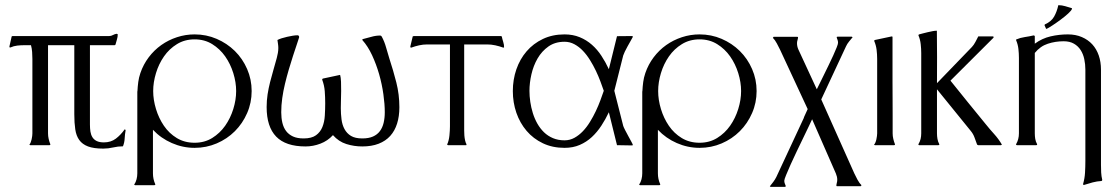

<svg xmlns="http://www.w3.org/2000/svg" viewBox="-20 -558 4289 738"><path d="M325.7 -384.3V-79.1Q325.7 -64.5 327.6 -52Q329.6 -39.6 335.4 -30.3Q341.3 -21 351.8 -15.9Q362.3 -10.7 379.4 -10.7Q406.2 -10.7 425.3 -25.1Q444.3 -39.6 459 -60.5H460.9L462.9 -57.1Q460 -42 459.2 -26.1Q458.5 -10.3 452.6 4.4Q433.6 4.4 414.8 8.8Q396 13.2 377 13.2Q340.3 13.2 318.4 4.9Q296.4 -3.4 284.7 -19.8Q272.9 -36.1 269.3 -60.8Q265.6 -85.4 265.6 -118.7V-384.3H164.6V-45.4Q164.6 -34.7 167 -24.2Q169.4 -13.7 173.3 -3.9V-1Q172.9 -1 171.9 -0.5Q170.9 0 170.4 0H96.2L92.8 -2Q95.7 -4.9 97.9 -10.5Q100.1 -16.1 101.6 -22.5Q103 -28.8 103.8 -35.2Q104.5 -41.5 104.5 -45.4V-331.5Q104.5 -344.7 103.5 -358.2Q102.5 -371.6 99.1 -384.3H74.7Q60.5 -384.3 46.6 -382.8Q32.7 -381.3 20 -375.5H17.1L16.1 -378.9L24.9 -418L27.8 -419.4H399.4Q407.2 -419.4 414.1 -423.3Q420.9 -427.2 428.7 -428.2L432.6 -426.3Q432.6 -416 429.4 -406Q426.3 -396 423.8 -386.2L420.9 -384.3Z M728 -425.8Q772.9 -425.8 812.7 -408.7Q852.5 -391.6 882.6 -362.1Q912.6 -332.5 929.9 -292.7Q947.3 -252.9 947.3 -208Q947.3 -163.1 929.9 -123.3Q912.6 -83.5 882.8 -53.7Q853 -23.9 813 -6.8Q772.9 10.3 728 10.3Q682.6 10.3 640.6 -8.1Q598.6 -26.4 567.9 -59.1V108.4Q567.9 130.4 576.7 149.9V152.8Q576.2 152.8 575 153.3Q573.7 153.8 573.2 153.8H499L495.6 151.9Q502 142.6 504.9 131.1Q507.8 119.6 507.8 108.4V-206.1Q507.8 -206.5 508.1 -207Q508.3 -207.5 508.3 -208Q509.3 -226.6 511.5 -243.2Q513.7 -259.8 519.5 -276.9Q530.8 -310.1 551.5 -337.6Q572.3 -365.2 599.9 -384.8Q627.4 -404.3 660.2 -415Q692.9 -425.8 728 -425.8ZM728 -406.7Q689.9 -406.7 660.2 -388.4Q630.4 -370.1 610.4 -341.3Q590.3 -312.5 579.6 -277.1Q568.8 -241.7 568.8 -208Q568.8 -174.3 579.6 -138.9Q590.3 -103.5 610.1 -74.5Q629.9 -45.4 659.7 -27.3Q689.5 -9.3 728 -9.3Q766.1 -9.3 795.7 -27.6Q825.2 -45.9 845.5 -74.7Q865.7 -103.5 876.7 -138.9Q887.7 -174.3 887.7 -208Q887.7 -241.7 876.7 -277.1Q865.7 -312.5 845.5 -341.3Q825.2 -370.1 795.7 -388.4Q766.1 -406.7 728 -406.7Z M1459 -126.5Q1459 -157.7 1453.6 -196Q1448.2 -234.4 1437.3 -272.7Q1426.3 -311 1410.2 -345.7Q1394 -380.4 1373 -403.8L1372.6 -406.2L1374.5 -407.7Q1391.1 -411.6 1407.7 -416.5Q1424.3 -421.4 1441.4 -421.4Q1444.8 -421.4 1447.3 -417.5Q1458 -397.5 1463.9 -376Q1469.7 -354.5 1476.6 -333Q1491.7 -287.1 1503.4 -241Q1515.1 -194.8 1515.1 -146Q1515.1 -110.8 1506.3 -83Q1497.6 -55.2 1480 -35.6Q1462.4 -16.1 1435.5 -5.6Q1408.7 4.9 1372.6 4.9Q1340.8 4.9 1311.3 -4.4Q1281.7 -13.7 1259.8 -38.6Q1239.7 -16.6 1211.7 -5.9Q1183.6 4.9 1154.3 4.9Q1078.1 4.9 1041.5 -33Q1004.9 -70.8 1004.9 -146.5Q1004.9 -171.4 1008.5 -195.1Q1012.2 -218.8 1018.1 -242.2Q1023.9 -265.6 1030.8 -288.8Q1037.6 -312 1043.9 -335.4Q1046.4 -345.2 1048.1 -354.5Q1049.8 -363.8 1049.8 -373.5Q1049.8 -381.3 1048.6 -388.9Q1047.4 -396.5 1046.4 -404.3Q1052.7 -407.7 1062.7 -410.9Q1072.8 -414.1 1083.7 -416.5Q1094.7 -418.9 1105.2 -420.7Q1115.7 -422.4 1123 -422.4Q1129.9 -422.4 1129.9 -415Q1129.9 -414.6 1126.5 -404.3Q1123 -394 1118.9 -381.3Q1114.7 -368.7 1110.8 -356.9Q1106.9 -345.2 1106 -342.3Q1097.7 -316.4 1089.8 -289.8Q1082 -263.2 1075.4 -235.8Q1068.8 -208.5 1064.9 -180.9Q1061 -153.3 1061 -126.5Q1061 -104.5 1065.4 -85.9Q1069.8 -67.4 1079.8 -54.2Q1089.8 -41 1106.2 -33.4Q1122.6 -25.9 1147 -25.9Q1177.7 -25.9 1194.6 -38.1Q1211.4 -50.3 1219.2 -69.8Q1227.1 -89.4 1228.5 -113.5Q1230 -137.7 1230 -161.1Q1230 -184.6 1228.3 -207.3Q1226.6 -230 1218.3 -252L1219.2 -254.4L1220.7 -255.9L1286.6 -270L1287.6 -269Q1290 -260.7 1290.8 -243.9Q1291.5 -227.1 1291.3 -208Q1291 -189 1290.5 -170.7Q1290 -152.3 1290 -142.1Q1290 -120.1 1292.7 -99.1Q1295.4 -78.1 1304.2 -61.8Q1313 -45.4 1329.1 -35.6Q1345.2 -25.9 1372.6 -25.9Q1397 -25.9 1413.6 -33.2Q1430.2 -40.5 1440.2 -54Q1450.2 -67.4 1454.6 -85.9Q1459 -104.5 1459 -126.5Z M1905.3 -419.4 1908.7 -418Q1910.6 -408.2 1914.3 -396.7Q1918 -385.3 1917.5 -375.5L1914.1 -375Q1899.4 -380.4 1883.8 -383.8Q1868.2 -387.2 1852.5 -387.2H1764.2V-72.3Q1764.2 -65.4 1764.2 -56.2Q1764.2 -46.9 1764.9 -37.4Q1765.6 -27.8 1767.6 -18.8Q1769.5 -9.8 1772.9 -3.9V-1L1772 0H1702.1Q1701.7 0 1700.7 -0.5Q1699.7 -1 1699.2 -1V-3.9Q1702.1 -9.8 1704.3 -18.6Q1706.5 -27.3 1707.5 -37.1Q1708.5 -46.9 1709 -56.2Q1709.5 -65.4 1709.5 -72.3V-387.2H1622.1Q1606.4 -387.2 1591.1 -383.8Q1575.7 -380.4 1561 -375L1557.6 -375.5L1557.1 -378.9L1566.4 -418L1570.3 -419.4Z M2351.6 -418.9Q2365.7 -418.9 2380.4 -419.2Q2395 -419.4 2409.2 -419.4Q2413.1 -419.4 2412.1 -415.5Q2409.2 -410.2 2403.6 -400.1Q2397.9 -390.1 2392.1 -379.6Q2386.2 -369.1 2381.6 -359.4Q2377 -349.6 2375.5 -344.7L2341.3 -209L2375.5 -74.2Q2377 -69.3 2382.8 -57.9Q2388.7 -46.4 2395.3 -34.4Q2401.9 -22.5 2407 -12.9Q2412.1 -3.4 2412.1 -2.9Q2412.1 -1 2411.9 0Q2411.6 1 2409.2 1Q2395 1 2380.4 0.5Q2365.7 0 2351.6 0L2320.3 -126.5Q2307.6 -99.6 2291.5 -75Q2275.4 -50.3 2254.9 -31.2Q2234.4 -12.2 2208.5 -1Q2182.6 10.3 2149.9 10.3Q2103.5 10.3 2066.7 -7.3Q2029.8 -24.9 2004.2 -54.9Q1978.5 -85 1964.8 -124.5Q1951.2 -164.1 1951.2 -208Q1951.2 -252 1964.8 -291.5Q1978.5 -331.1 2004.2 -360.8Q2029.8 -390.6 2066.7 -408.2Q2103.5 -425.8 2149.9 -425.8Q2182.1 -425.8 2208.3 -415Q2234.4 -404.3 2255.1 -386Q2275.9 -367.7 2291.7 -343.5Q2307.6 -319.3 2320.3 -292ZM2149.9 -18.6Q2170.4 -18.6 2188 -28.3Q2205.6 -38.1 2220.5 -53.7Q2235.4 -69.3 2247.8 -89.6Q2260.3 -109.9 2270.3 -131.1Q2280.3 -152.3 2287.8 -172.6Q2295.4 -192.9 2300.8 -209Q2295.4 -225.1 2287.8 -245.1Q2280.3 -265.1 2270.3 -286.1Q2260.3 -307.1 2247.8 -327.1Q2235.4 -347.2 2220.5 -362.8Q2205.6 -378.4 2188 -387.9Q2170.4 -397.5 2149.9 -397.5Q2113.8 -397.5 2088.1 -379.4Q2062.5 -361.3 2046.4 -333.5Q2030.3 -305.7 2022.7 -272.5Q2015.1 -239.3 2015.1 -209Q2015.1 -188.5 2018.3 -166.5Q2021.5 -144.5 2028.1 -123.3Q2034.7 -102.1 2045.4 -83Q2056.2 -64 2071 -49.6Q2085.9 -35.2 2105.7 -26.9Q2125.5 -18.6 2149.9 -18.6Z M2668.9 -425.8Q2713.9 -425.8 2753.7 -408.7Q2793.5 -391.6 2823.5 -362.1Q2853.5 -332.5 2870.8 -292.7Q2888.2 -252.9 2888.2 -208Q2888.2 -163.1 2870.8 -123.3Q2853.5 -83.5 2823.7 -53.7Q2793.9 -23.9 2753.9 -6.8Q2713.9 10.3 2668.9 10.3Q2623.5 10.3 2581.5 -8.1Q2539.6 -26.4 2508.8 -59.1V108.4Q2508.8 130.4 2517.6 149.9V152.8Q2517.1 152.8 2515.9 153.3Q2514.6 153.8 2514.2 153.8H2439.9L2436.5 151.9Q2442.9 142.6 2445.8 131.1Q2448.7 119.6 2448.7 108.4V-206.1Q2448.7 -206.5 2449 -207Q2449.2 -207.5 2449.2 -208Q2450.2 -226.6 2452.4 -243.2Q2454.6 -259.8 2460.4 -276.9Q2471.7 -310.1 2492.4 -337.6Q2513.2 -365.2 2540.8 -384.8Q2568.4 -404.3 2601.1 -415Q2633.8 -425.8 2668.9 -425.8ZM2668.9 -406.7Q2630.9 -406.7 2601.1 -388.4Q2571.3 -370.1 2551.3 -341.3Q2531.2 -312.5 2520.5 -277.1Q2509.8 -241.7 2509.8 -208Q2509.8 -174.3 2520.5 -138.9Q2531.2 -103.5 2551 -74.5Q2570.8 -45.4 2600.6 -27.3Q2630.4 -9.3 2668.9 -9.3Q2707 -9.3 2736.6 -27.6Q2766.1 -45.9 2786.4 -74.7Q2806.6 -103.5 2817.6 -138.9Q2828.6 -174.3 2828.6 -208Q2828.6 -241.7 2817.6 -277.1Q2806.6 -312.5 2786.4 -341.3Q2766.1 -370.1 2736.6 -388.4Q2707 -406.7 2668.9 -406.7Z M2939 158.2Q2945.8 149.9 2952.4 141.1Q2959 132.3 2963.9 122.6L3070.3 -106L3069.8 -106.4L3084.5 -138.7L2978.5 -366.7Q2973.1 -377.4 2966.1 -390.9Q2959 -404.3 2950.7 -412.6L2953.6 -416.5H3044.9L3047.4 -415.5Q3047.4 -409.7 3045.4 -403.8Q3043.5 -397.9 3043.5 -392.1Q3043.5 -379.4 3048.8 -367.7L3119.6 -214.8Q3123 -221.7 3130.4 -236.6Q3137.7 -251.5 3146.7 -269.8Q3155.8 -288.1 3165.3 -307.9Q3174.8 -327.6 3182.9 -345.2Q3190.9 -362.8 3196 -375.7Q3201.2 -388.7 3201.2 -393.6Q3201.2 -398.9 3199.7 -403.6Q3198.2 -408.2 3196.3 -413.1V-416Q3196.8 -416 3197.8 -416.5Q3198.7 -417 3199.2 -417H3253.9L3257.3 -415Q3250.5 -406.7 3243.4 -398.2Q3236.3 -389.6 3231.9 -379.9L3136.7 -175.8L3263.7 108.4Q3269 119.6 3275.9 132.6Q3282.7 145.5 3291.5 153.8L3288.6 157.7H3196.8L3194.8 156.7Q3194.8 150.9 3196.5 145Q3198.2 139.2 3198.2 133.3Q3198.2 126.5 3196.8 120.8Q3195.3 115.2 3192.9 108.9L3101.6 -99.6Q3097.7 -90.8 3088.1 -71Q3078.6 -51.3 3066.9 -26.9Q3055.2 -2.4 3042.2 24.4Q3029.3 51.3 3018.8 74.7Q3008.3 98.1 3001.5 115Q2994.6 131.8 2994.6 136.7Q2994.6 142.1 2996.3 146.7Q2998 151.4 3000 156.2V159.2Q2999.5 159.2 2998.5 159.7Q2997.6 160.2 2997.1 160.2H2941.9Z M3419.9 -3.9V-1Q3419.4 -1 3418.5 -0.5Q3417.5 0 3417 0H3342.8L3339.4 -2Q3342.3 -4.4 3344.7 -10Q3347.2 -15.6 3348.6 -22.2Q3350.1 -28.8 3350.8 -35.2Q3351.6 -41.5 3351.6 -45.4V-331.5Q3351.6 -349.1 3349.4 -366.7Q3347.2 -384.3 3340.3 -400.4V-402.3L3342.8 -404.3L3407.2 -418L3410.6 -417Q3410.6 -416.5 3410.6 -401.4Q3410.6 -386.2 3410.6 -361.6Q3410.6 -336.9 3410.6 -305.4Q3410.6 -273.9 3410.6 -240.2Q3410.6 -206.5 3410.9 -173.8Q3411.1 -141.1 3411.1 -114.3Q3411.1 -87.4 3411.1 -68.8Q3411.1 -50.3 3411.1 -45.4Q3411.1 -34.7 3413.6 -24.2Q3416 -13.7 3419.9 -3.9Z M3581.1 -439.9Q3582 -389.2 3581.8 -339.1Q3581.5 -289.1 3581.5 -238.3L3715.8 -377.4Q3719.2 -380.9 3722.7 -386Q3726.1 -391.1 3729.2 -396.7Q3732.4 -402.3 3735.1 -408Q3737.8 -413.6 3740.2 -418H3796.9L3799.3 -416.5L3798.8 -413.1L3633.3 -248Q3667 -205.6 3700.9 -164.1Q3734.9 -122.6 3769 -80.6Q3784.7 -61 3801.5 -42.5Q3818.4 -23.9 3831.1 -2L3827.6 0H3739.7L3735.8 -2Q3731 -15.6 3725.8 -29.5Q3720.7 -43.5 3711.4 -54.7L3581.5 -214.8V-45.4Q3581.5 -34.7 3583.3 -24.2Q3585 -13.7 3590.3 -3.9V-1Q3588.4 0 3586.9 0H3512.7L3510.3 -1V-3.9Q3516.1 -13.7 3518.6 -23.9Q3521 -34.2 3521 -45.4V-353.5Q3521 -370.6 3519 -388.2Q3517.1 -405.8 3510.3 -421.9V-423.8L3512.7 -425.8Q3518.6 -427.2 3527.6 -429.7Q3536.6 -432.1 3546.1 -434.3Q3555.7 -436.5 3564.7 -438.2Q3573.7 -439.9 3579.6 -439.9Z M3957.5 -45.4Q3957.5 -34.7 3959.2 -24.2Q3960.9 -13.7 3966.3 -3.9V-1Q3965.8 -1 3964.8 -0.5Q3963.9 0 3963.4 0H3888.7Q3888.2 0 3887.2 -0.5Q3886.2 -1 3885.7 -1V-3.9Q3896.5 -22.5 3896.5 -45.4V-335.4Q3896.5 -352.5 3894.5 -369.9Q3892.6 -387.2 3885.7 -403.3V-406.2Q3901.9 -413.1 3918.9 -415.5Q3936 -418 3953.1 -421.9L3956.1 -420.9L3957.5 -418.9V-390.1Q3985.4 -410.6 4018.1 -418.2Q4050.8 -425.8 4084.5 -425.8Q4114.7 -425.8 4138.4 -415.5Q4162.1 -405.3 4178.5 -387.5Q4194.8 -369.6 4203.4 -344.7Q4211.9 -319.8 4211.9 -290.5V75.7Q4211.9 90.3 4212.6 105Q4213.4 119.6 4216.8 133.8L4215.8 136.2L4213.9 137.7Q4196.8 138.7 4179.9 143.1Q4163.1 147.5 4147 152.8L4143.6 152.3L4143.1 149.4Q4149.4 127.4 4150.6 105.2Q4151.9 83 4151.9 60.5V-290.5Q4151.9 -311 4147.7 -330.6Q4143.6 -350.1 4133.8 -365.5Q4124 -380.9 4107.9 -390.1Q4091.8 -399.4 4068.4 -399.4Q4036.6 -399.4 4007.6 -389.9Q3978.5 -380.4 3957.5 -354.5ZM3996.6 -464.4Q4021 -475.1 4031.7 -494.1Q4042.5 -513.2 4047.9 -538.1Q4061.5 -538.1 4074.5 -534.2Q4087.4 -530.3 4100.1 -526.4L4100.6 -524.4Q4098.6 -517.6 4085.7 -505.9Q4072.8 -494.1 4056.6 -482.2Q4040.5 -470.2 4025.1 -460.2Q4009.8 -450.2 4002.4 -446.8L4000.5 -448.2L3995.1 -460.4V-462.4Z"/></svg>

Font: CAT Linz
Style: Regular
Weight: 400
Designer: Peter Wiegel
Foundry: Peter Wiegel
Version: Version 1.08